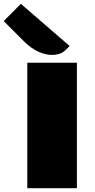

<svg xmlns="http://www.w3.org/2000/svg" viewBox="-67 -997 505 1017"><path d="M77.6 0H340.3V-664.6H77.6ZM208 -706.1C237.3 -706.1 262.7 -714.4 279.8 -731.4L301.8 -753.4L43.5 -976.6L-47.4 -885.3L60.1 -777.8C106.4 -731.4 160.2 -706.1 208 -706.1Z"/></svg>

Font: Plaster
Style: Regular
Weight: 400
Designer: Eben Sorkin
Foundry: Eben Sorkin
Version: Version 1.007